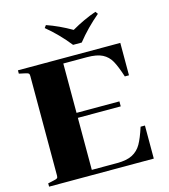

<svg xmlns="http://www.w3.org/2000/svg" viewBox="-130 -1014 980 1116"><g transform="rotate(-15 360.0 -456.0)"><path d="M240 -897 251 -912Q324 -887 400 -843Q476 -887 549 -912L560 -897Q485 -834 426 -760H374Q312 -838 240 -897ZM63 -28Q78 -31 82.5 -35Q87 -39 87 -50V-650Q87 -661 82.5 -665Q78 -669 63 -672L26 -680V-700H642V-505H617Q596 -570 577.5 -603Q559 -636 526 -653Q493 -670 433 -670H291V-373H549V-343H291V-30H443Q502 -30 536 -48Q570 -66 589.5 -100Q609 -134 630 -199H656V0H26V-20Z"/></g></svg>

Font: Chonburi
Style: Regular
Weight: 400
Designer: Thanarat Vachiruckul and Stawix Ruecha
Foundry: Cadson Demak & Katatrad
Version: Version 1.000